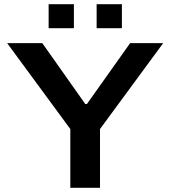

<svg xmlns="http://www.w3.org/2000/svg" viewBox="-20 -892 809 912"><path d="M314 0V-279L14 -687H181L385 -398H393L598 -687H755L455 -279V0ZM211 -758V-872H331V-758ZM439 -758V-872H559V-758Z"/></svg>

Font: Archivo SemiExpanded SemiBold
Style: Regular
Weight: 600
Width: 6
Designer: Hector Gatti
Foundry: Omnibus-Type
Version: Version 2.001